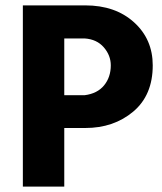

<svg xmlns="http://www.w3.org/2000/svg" viewBox="-20 -694 603 714"><path d="M219 -340H295Q342 -346 367 -376.5Q392 -407 392 -451Q392 -488 366 -518Q340 -548 295 -551H219ZM65 -674H297Q409 -674 478.5 -611Q548 -548 548 -451Q548 -340 475.5 -279Q403 -218 297 -218H219V0H65Z"/></svg>

Font: Hind Bold
Style: Regular
Weight: 700
Designer: Manushi Parikh, Satya Rajpurohit
Foundry: Indian Type Foundry
Version: Version 1.201;PS 1.0;hotconv 1.0.78;makeotf.lib2.5.61930; tt